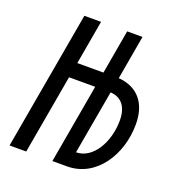

<svg xmlns="http://www.w3.org/2000/svg" viewBox="-126 -798 839 903"><g transform="rotate(20 293.0 -346.5)"><path d="M21 0H104.5L174.3 -397H305.2L235.4 0H312C453.6 -2 545.4 -142.6 545.4 -296.4C545.4 -403.3 490.2 -465.8 395.5 -473.1L434.1 -693.4H357.4L318.8 -473.1H188L226.6 -693.4H143.1ZM325.7 -76.7 382.3 -397C437.5 -394 468.3 -355.5 468.3 -287.6C468.3 -177.7 409.2 -77.1 325.7 -76.7Z"/></g></svg>

Font: Cascadia Code PL SemiLight
Style: Italic
Weight: 350
Italic angle: -10°
Monospace: yes
Designer: Aaron Bell
Foundry: Saja Typeworks
Version: Version 2404.023